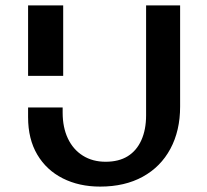

<svg xmlns="http://www.w3.org/2000/svg" viewBox="-20 -678 767 711"><path d="M212 -280V-261Q212 -206 231.5 -165Q251 -124 287 -101.5Q323 -79 371 -79Q420 -79 453 -99.5Q486 -120 503.5 -159Q521 -198 521 -251V-658H647V-283Q647 -194 611 -127Q575 -60 508.5 -23.5Q442 13 351 13Q273 13 212.5 -17.5Q152 -48 118 -105.5Q84 -163 84 -244V-280ZM84 -397V-658H214V-397Z"/></svg>

Font: Ysabeau
Style: Bold
Weight: 700
Designer: Christian Thalmann (Catharsis Fonts)
Version: Version 2.000;gftools[0.9.27.dev2+g8671c4b]